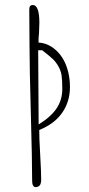

<svg xmlns="http://www.w3.org/2000/svg" viewBox="-20 -766 362 781"><path d="M139.6 -237.3Q139.2 -209 143.6 -134.3Q147.5 -64.9 147.5 -36.1Q147.5 -19.5 141.8 -12.2Q136.2 -4.9 124.5 -4.9Q118.7 -4.9 114.7 -11.2Q110.8 -17.6 110.8 -28.3Q110.8 -111.8 105.5 -302.7Q100.1 -493.7 100.1 -575.2L99.1 -726.1Q99.1 -736.8 102.5 -741.2Q106 -745.6 113.8 -745.6Q126.5 -745.6 133.3 -727.8Q140.1 -710 140.1 -673.8Q140.1 -657.7 138.7 -631.8Q137.7 -620.6 137 -612.1Q136.2 -603.5 136.7 -600.6V-592.8Q174.8 -590.8 206.3 -563Q237.8 -535.2 252.4 -490.7Q264.6 -453.6 264.6 -412.6Q264.6 -352.1 232.4 -306.6Q200.2 -261.2 139.6 -237.3ZM233.4 -404.3Q233.4 -440.4 230.5 -459.5Q227.5 -478.5 217.8 -495.6Q208 -513.2 195.6 -525.1Q183.1 -537.1 151.9 -561.5H135.3L136.2 -415L137.2 -259.8Q187 -290.5 210.2 -325.2Q233.4 -359.9 233.4 -404.3Z"/></svg>

Font: Amatica SC
Style: Regular
Weight: 400
Version: Version 2.000